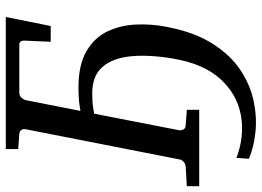

<svg xmlns="http://www.w3.org/2000/svg" viewBox="-166 -570 908 666"><g transform="rotate(-90 288.0 -237.0)"><path d="M70.3 172.4Q70.3 172.4 71 162.1Q71.8 151.9 72.5 141.1Q73.2 130.4 73.2 129.4Q149.9 157.7 221.9 144.5Q293.9 131.3 346.7 73.7Q399.4 16.1 417.5 -88.9Q431.6 -170.9 426 -234.6Q420.4 -298.3 389.6 -334.7Q358.9 -371.1 296.9 -371.1Q266.6 -371.1 246.6 -367.7Q226.6 -364.3 226.6 -364.3L168.9 -67.9Q168.5 -62 171.9 -54.9Q175.3 -47.9 186 -46.9L240.2 -43V0H-24.9V-43L43 -46.9Q53.7 -47.9 60.5 -54.9Q67.4 -62 67.9 -67.9L172.9 -603Q174.3 -611.3 169.7 -617.4Q165 -623.5 155.8 -624L104 -627.9V-670.9H562L530.8 -515.1H476.1L480 -605Q481 -611.8 477.8 -617.9Q474.6 -624 466.8 -624H298.8Q288.6 -624 282 -616.5Q275.4 -608.9 273.9 -603L236.3 -412.1Q236.3 -412.1 259.3 -415.5Q282.2 -418.9 315.9 -418.9Q396.5 -418.9 443.8 -390.9Q491.2 -362.8 512.5 -317.4Q533.7 -272 535.9 -218.8Q538.1 -165.5 528.3 -115.2Q509.8 -17.1 469.7 45.9Q429.7 108.9 377.4 143.3Q325.2 177.7 268.8 189.2Q212.4 200.7 160.6 194.8Q108.9 189 70.3 172.4Z"/></g></svg>

Font: Charis
Style: Italic
Weight: 400
Italic angle: -11°
Designer: Walt Agee, Miriam Martin, Annie Olsen, Victor Gaultney, Lorna Priest, Alan Ward, Bob Hallissy, Martin Hosken, Sharon Cor
Foundry: SIL Global
Version: Version 7.000